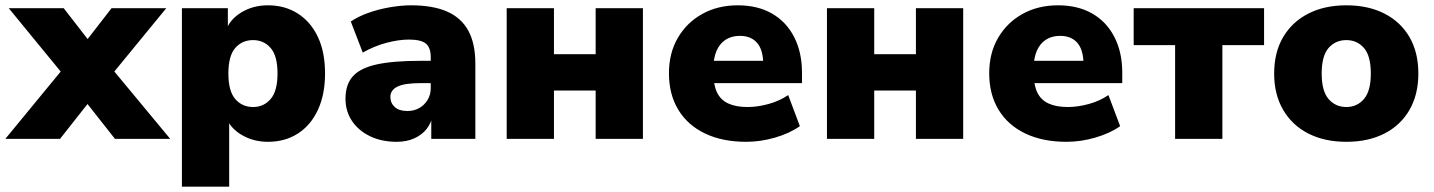

<svg xmlns="http://www.w3.org/2000/svg" viewBox="-34 -523 5399 723"><path d="M-14 0 227 -293V-214L-1 -492H206L327 -336H265L386 -492H592L364 -214V-293L607 0H399L265 -170H326L192 0Z M651 180V-492H824V-403H815Q829 -448 873.5 -475.5Q918 -503 975 -503Q1039 -503 1087.5 -472Q1136 -441 1163 -384Q1190 -327 1190 -246Q1190 -167 1163 -109Q1136 -51 1087.5 -20Q1039 11 975 11Q920 11 876 -15Q832 -41 817 -83H829V180ZM919 -120Q959 -120 985 -150Q1011 -180 1011 -246Q1011 -313 985 -342.5Q959 -372 919 -372Q878 -372 852 -342.5Q826 -313 826 -246Q826 -180 852 -150Q878 -120 919 -120Z M1460 11Q1403 11 1359.5 -10Q1316 -31 1291.5 -67.5Q1267 -104 1267 -151Q1267 -205 1295 -236Q1323 -267 1385 -280.5Q1447 -294 1550 -294H1605V-210H1550Q1521 -210 1499.5 -207Q1478 -204 1464 -197.5Q1450 -191 1443 -181Q1436 -171 1436 -158Q1436 -135 1452.5 -120Q1469 -105 1500 -105Q1525 -105 1544.5 -116Q1564 -127 1576 -146.5Q1588 -166 1588 -192V-308Q1588 -344 1569.5 -359Q1551 -374 1506 -374Q1468 -374 1422 -362Q1376 -350 1332 -325L1287 -442Q1313 -460 1351.5 -474Q1390 -488 1433.5 -495.5Q1477 -503 1514 -503Q1596 -503 1649.5 -479.5Q1703 -456 1729.5 -407.5Q1756 -359 1756 -283V0H1590V-93H1596Q1591 -61 1573 -38Q1555 -15 1526 -2Q1497 11 1460 11Z M1874 0V-492H2052V-319H2209V-492H2387V0H2209V-182H2052V0Z M2776 11Q2686 11 2620.5 -20.5Q2555 -52 2520 -110Q2485 -168 2485 -247Q2485 -323 2518.5 -380.5Q2552 -438 2610.5 -470.5Q2669 -503 2744 -503Q2819 -503 2873 -472Q2927 -441 2956.5 -383.5Q2986 -326 2986 -249V-210H2634V-294H2856L2840 -281Q2840 -335 2817 -361.5Q2794 -388 2752 -388Q2721 -388 2698.5 -373.5Q2676 -359 2664 -331Q2652 -303 2652 -261V-252Q2652 -205 2665.5 -176Q2679 -147 2708 -133.5Q2737 -120 2781 -120Q2819 -120 2860.5 -131.5Q2902 -143 2934 -165L2978 -48Q2940 -21 2885 -5Q2830 11 2776 11Z M3080 0V-492H3258V-319H3415V-492H3593V0H3415V-182H3258V0Z M3982 11Q3892 11 3826.5 -20.5Q3761 -52 3726 -110Q3691 -168 3691 -247Q3691 -323 3724.5 -380.5Q3758 -438 3816.5 -470.5Q3875 -503 3950 -503Q4025 -503 4079 -472Q4133 -441 4162.5 -383.5Q4192 -326 4192 -249V-210H3840V-294H4062L4046 -281Q4046 -335 4023 -361.5Q4000 -388 3958 -388Q3927 -388 3904.5 -373.5Q3882 -359 3870 -331Q3858 -303 3858 -261V-252Q3858 -205 3871.5 -176Q3885 -147 3914 -133.5Q3943 -120 3987 -120Q4025 -120 4066.5 -131.5Q4108 -143 4140 -165L4184 -48Q4146 -21 4091 -5Q4036 11 3982 11Z M4391 0V-353H4235V-492H4726V-353H4569V0Z M5036 11Q4954 11 4893 -20Q4832 -51 4798 -109Q4764 -167 4764 -246Q4764 -326 4798 -383.5Q4832 -441 4893 -472Q4954 -503 5036 -503Q5118 -503 5179 -472Q5240 -441 5273.5 -383.5Q5307 -326 5307 -246Q5307 -167 5273.5 -109Q5240 -51 5179 -20Q5118 11 5036 11ZM5036 -120Q5076 -120 5102 -150Q5128 -180 5128 -246Q5128 -313 5102 -342.5Q5076 -372 5036 -372Q4995 -372 4969 -342.5Q4943 -313 4943 -246Q4943 -180 4969 -150Q4995 -120 5036 -120Z"/></svg>

Font: Nunito Sans 12pt Black
Style: Regular
Weight: 900
Designer: Vernon Adams
Foundry: Vernon Adams
Version: Version 3.101;gftools[0.9.27]